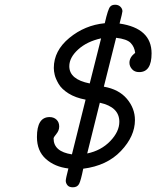

<svg xmlns="http://www.w3.org/2000/svg" viewBox="-20 -714 665 817"><path d="M137.2 -130.9Q137.2 -215.8 190.9 -215.8Q209 -215.8 220.5 -204.8Q231.9 -193.8 231.9 -175.8Q231.9 -158.7 220 -144.3Q208 -129.9 208 -125Q208 -68.8 286.1 -57.1L344.2 -290Q301.3 -297.9 271.7 -316.4Q242.2 -335 229.5 -356.9Q216.8 -378.9 212.9 -395Q209 -411.1 209 -424.8Q209 -498 274.9 -552.5Q340.8 -606.9 425.8 -615.2Q439.9 -677.2 449.2 -686Q456.1 -693.8 470 -693.8Q483.9 -693.8 492.4 -685.3Q501 -676.8 501 -666Q501 -660.2 488.8 -613.8Q625 -593.8 625 -486.8Q625 -406.7 571.8 -407.2Q552.7 -407.2 541.7 -419.7Q530.8 -432.1 530.8 -446.8Q530.8 -470.7 555.2 -488.8Q552.2 -514.6 536.1 -531.2Q520 -547.9 474.1 -553.2L421.9 -345.2Q485.8 -334 520 -293.5Q554.2 -252.9 554.2 -203.1Q554.2 -134.3 494.6 -71.5Q435.1 -8.8 334 3.9V4.9Q324.2 53.7 316.7 68.4Q309.1 83 290 83Q273.9 83 266.8 74Q259.8 64.9 259.8 55.2Q259.8 46.4 271 2.9Q212.9 -3.9 175 -37.8Q137.2 -71.8 137.2 -130.9ZM274.9 -432.1Q274.9 -376 361.8 -358.9L410.2 -550.8Q350.1 -537.6 312.5 -503.4Q274.9 -469.2 274.9 -432.1ZM351.1 -61Q410.2 -73.2 449 -113.5Q487.8 -153.8 487.8 -195.8Q487.8 -258.8 404.8 -276.9Z"/></svg>

Font: CMU Typewriter Text Variable Width
Style: Italic
Weight: 500
Italic angle: -14.04°
Version: Version 0.7.0